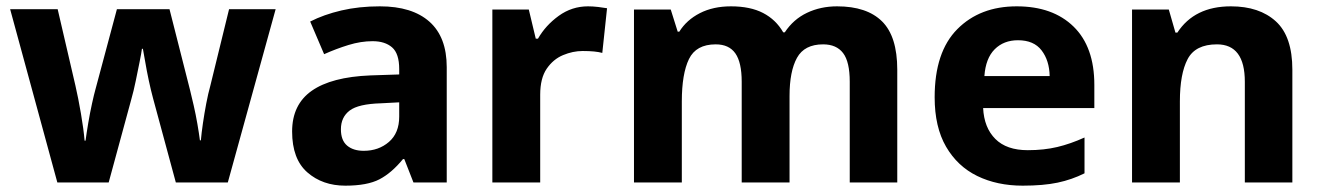

<svg xmlns="http://www.w3.org/2000/svg" viewBox="-20 -576 4170 606"><path d="M463 -266Q456 -292 449.5 -322.5Q443 -353 438.5 -380Q434 -407 431 -422H428Q426 -407 420.5 -380Q415 -353 408.5 -321Q402 -289 394 -261L323 0H161L12 -547H162L218 -306Q227 -267 235.5 -217.5Q244 -168 247 -132H250Q253 -155 258.5 -187.5Q264 -220 270.5 -249.5Q277 -279 281 -293L349 -547H515L580 -291Q585 -271 591.5 -242.5Q598 -214 603 -185Q608 -156 611 -133H614Q616 -156 620.5 -187Q625 -218 631 -249.5Q637 -281 644 -306L703 -547H850L699 0H535Z M1179 -556Q1281 -556 1335.5 -507.5Q1390 -459 1390 -364V0H1285L1256 -74H1252Q1216 -30 1177.5 -10Q1139 10 1070 10Q998 10 950 -32Q902 -74 902 -161Q902 -246 964 -289.5Q1026 -333 1149 -338L1240 -341V-358Q1240 -407 1217.5 -426.5Q1195 -446 1156 -446Q1119 -446 1080 -434Q1041 -422 1003 -405L959 -508Q1002 -530 1057.5 -543Q1113 -556 1179 -556ZM1183 -250Q1111 -248 1083.5 -227Q1056 -206 1056 -168Q1056 -133 1075.5 -116.5Q1095 -100 1128 -100Q1175 -100 1207.5 -128Q1240 -156 1240 -208V-253Z M1836 -556Q1851 -556 1868 -554Q1885 -552 1896 -550L1881 -409Q1870 -412 1855 -413.5Q1840 -415 1819 -415Q1788 -415 1757 -402Q1726 -389 1705.5 -359Q1685 -329 1685 -277V0H1534V-546H1649L1671 -454H1678Q1702 -496 1743.5 -526Q1785 -556 1836 -556Z M2622 -556Q2716 -556 2764 -508.5Q2812 -461 2812 -356V0H2662V-318Q2662 -381 2641 -408.5Q2620 -436 2578 -436Q2519 -436 2495.5 -393.5Q2472 -351 2472 -273V0H2321V-318Q2321 -379 2301 -407.5Q2281 -436 2239 -436Q2177 -436 2154.5 -389.5Q2132 -343 2132 -256V0H1981V-546H2097L2119 -476H2124Q2147 -513 2189 -534.5Q2231 -556 2287 -556Q2348 -556 2388.5 -535Q2429 -514 2452 -474H2457Q2484 -515 2527 -535.5Q2570 -556 2622 -556Z M3189 -556Q3303 -556 3368.5 -492Q3434 -428 3434 -308V-235H3083Q3086 -173 3121.5 -137.5Q3157 -102 3224 -102Q3275 -102 3317 -112Q3359 -122 3403 -142V-29Q3363 -9 3318 0.5Q3273 10 3208 10Q3127 10 3064.5 -20.5Q3002 -51 2966 -113Q2930 -175 2930 -269Q2930 -412 3001.5 -484Q3073 -556 3189 -556ZM3193 -449Q3148 -449 3119.5 -420.5Q3091 -392 3087 -336H3293Q3292 -385 3267.5 -417Q3243 -449 3193 -449Z M3865 -556Q3955 -556 4007 -508.5Q4059 -461 4059 -356V0H3909V-318Q3909 -436 3821 -436Q3753 -436 3728.5 -389.5Q3704 -343 3704 -256V0H3553V-546H3669L3690 -473H3696Q3750 -556 3865 -556Z"/></svg>

Font: Noto Sans Thai Looped
Style: Bold
Weight: 700
Designer: Sasikarn Vongin, Ben Mitchell
Foundry: The Fontpad Ltd
Version: Version 1.001; ttfautohint (v1.8.4.7-5d5b)